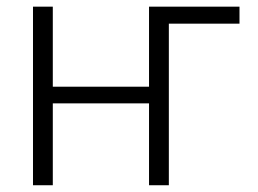

<svg xmlns="http://www.w3.org/2000/svg" viewBox="-20 -548 764 568"><path d="M136.2 -291.5H420.9V-528.3H688.5V-478H479.5V0H420.9V-242.2H136.2V0H77.6V-528.3H136.2Z"/></svg>

Font: Melbourne
Style: Light
Weight: 300
Designer: Google
Version: Version 2.000980; 2014